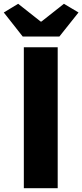

<svg xmlns="http://www.w3.org/2000/svg" viewBox="-40 -995 435 1015"><path d="M86 -745H265V0H86ZM-20 -929 56 -975 175 -881H179L298 -975L375 -929L274 -802H80Z"/></svg>

Font: Merged Yaku Han JP Black
Style: Regular
Weight: 900
Designer: Ryoko NISHIZUKA 西塚涼子 (kana, bopomofo & ideographs); Paul D. Hunt (Latin, Greek & Cyrillic); Sandoll Communications 산돌커뮤니
Foundry: Adobe
Version: Version 2.004